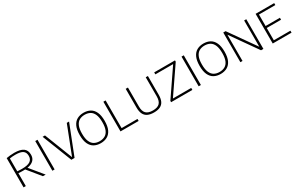

<svg xmlns="http://www.w3.org/2000/svg" viewBox="189 -1964 5123 3333"><g transform="rotate(-30 2750.5 -297.5)"><path d="M93.5 0V-586.5Q127.5 -592.5 166.8 -596.8Q206 -601 251.5 -601Q372 -601 430.8 -559.2Q489.5 -517.5 489.5 -429.5Q490 -371.5 461.2 -332.5Q432.5 -293.5 375.2 -274Q318 -254.5 232.5 -254.5Q207.5 -254.5 184.2 -255.2Q161 -256 138.5 -258V0ZM481.5 0 252.5 -281H306L537 0ZM232 -292Q345.5 -292 395.5 -325.8Q445.5 -359.5 445.5 -428Q445.5 -500 400 -531.2Q354.5 -562.5 252 -562.5Q217.5 -562.5 191.2 -560.2Q165 -558 138.5 -553.5V-296Q165 -294.5 184.2 -293.2Q203.5 -292 232 -292Z M671 0V-595H716V0Z M1051.5 0 818.5 -595H866L1089 -22.5H1080.5L1303 -595H1349L1115.5 0Z M1640.5 7Q1566 7 1509.8 -23.8Q1453.5 -54.5 1422.2 -121.8Q1391 -189 1391 -297Q1391 -405.5 1422.5 -473Q1454 -540.5 1510.2 -571.2Q1566.5 -602 1640.5 -602Q1715.5 -602 1771.8 -571Q1828 -540 1859.2 -472.8Q1890.5 -405.5 1890.5 -297Q1890.5 -189 1859.2 -122Q1828 -55 1771.5 -24Q1715 7 1640.5 7ZM1640.5 -33Q1701.5 -33 1747.5 -58Q1793.5 -83 1818.8 -140.8Q1844 -198.5 1844 -296Q1844 -395 1818.5 -453.2Q1793 -511.5 1747.2 -536.8Q1701.5 -562 1640.5 -562Q1580 -562 1534.5 -537Q1489 -512 1463.5 -454.2Q1438 -396.5 1438 -299Q1438 -200 1463.5 -141.8Q1489 -83.5 1534.5 -58.2Q1580 -33 1640.5 -33Z M2036.5 0V-595H2081.5V-40H2400V0Z M2707 7Q2631 7 2581.5 -17Q2532 -41 2508 -91Q2484 -141 2484 -219V-595H2529V-213.5Q2529 -119.5 2571.8 -76.2Q2614.5 -33 2707 -33Q2800.5 -33 2843 -76.2Q2885.5 -119.5 2885.5 -213.5V-595H2929V-219Q2929 -141 2905.5 -91Q2882 -41 2832.8 -17Q2783.5 7 2707 7Z M3051 0V-26L3420 -567L3425.5 -555H3055.5V-595H3472V-569L3102 -28L3096.5 -40H3477V0Z M3603 0V-595H3648V0Z M4043.5 7Q3969 7 3912.8 -23.8Q3856.5 -54.5 3825.2 -121.8Q3794 -189 3794 -297Q3794 -405.5 3825.5 -473Q3857 -540.5 3913.2 -571.2Q3969.5 -602 4043.5 -602Q4118.5 -602 4174.8 -571Q4231 -540 4262.2 -472.8Q4293.5 -405.5 4293.5 -297Q4293.5 -189 4262.2 -122Q4231 -55 4174.5 -24Q4118 7 4043.5 7ZM4043.5 -33Q4104.5 -33 4150.5 -58Q4196.5 -83 4221.8 -140.8Q4247 -198.5 4247 -296Q4247 -395 4221.5 -453.2Q4196 -511.5 4150.2 -536.8Q4104.5 -562 4043.5 -562Q3983 -562 3937.5 -537Q3892 -512 3866.5 -454.2Q3841 -396.5 3841 -299Q3841 -200 3866.5 -141.8Q3892 -83.5 3937.5 -58.2Q3983 -33 4043.5 -33Z M4439.5 0V-595H4486.5L4871.5 -49H4858V-595H4901V0H4853.5L4468.5 -546H4482.5V0Z M5088 0V-595H5460.5V-555.5H5132.5V-39.5H5465V0ZM5118 -285.5V-325H5419.5V-285.5Z"/></g></svg>

Font: Encode Sans SC ExtraLight
Style: Regular
Weight: 250
Designer: Multiple Designers
Foundry: Impallari Type
Version: Version 3.002